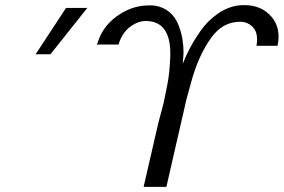

<svg xmlns="http://www.w3.org/2000/svg" viewBox="-20 -726 1108 750"><path d="M119 -514 238 -695H321L177 -514ZM362 -552 358 -547Q375 -617 433.5 -660.5Q492 -704 559 -705Q580 -705 584 -704Q618 -699 641.5 -679Q665 -659 676.5 -630Q688 -601 692.5 -574Q697 -547 697 -519L694 -477Q704 -503 719.5 -533.5Q735 -564 762.5 -604Q790 -644 830 -672Q870 -700 914 -705Q921 -706 937 -706Q1003 -705 1041 -660Q1079 -615 1064 -547H982Q990 -595 969.5 -618Q949 -641 918 -641Q851 -641 807 -581Q754 -510 724 -395L711 -348Q707 -335 701 -306L693 -271Q683 -226 661.5 -134Q640 -42 630 4H541L599 -248L614 -304Q620 -325 624 -348L634 -397Q642 -437 645 -501Q651 -644 549 -644Q519 -644 488 -621Q457 -598 443 -552Z"/></svg>

Font: Coval
Style: Light Italic
Weight: 300
Foundry: Context Ltd
Version: Version 001.000